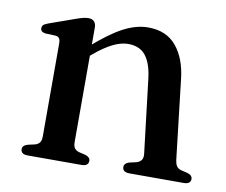

<svg xmlns="http://www.w3.org/2000/svg" viewBox="-60 -554 740 628"><g transform="rotate(10 310.0 -240.5)"><path d="M212.3 -450.5V-69.9Q212.3 -56.2 217.4 -49.4Q222.5 -42.6 232.4 -39.8L254.4 -34.6Q270.3 -29.3 270.3 -17.6Q270.3 0 246.8 0H68.2Q56.6 0 51 -4.6Q45.5 -9.1 45.5 -16.8Q45.5 -23.2 49.7 -27.6Q54 -31.9 62.8 -34.5L86.4 -39.8Q96.3 -42.7 101.4 -49.3Q106.5 -55.9 106.5 -69.6V-379Q106.5 -390.5 102.7 -395.6Q98.9 -400.7 90.1 -401.7L56.3 -403.1Q47.6 -404.5 43.9 -408.1Q40.2 -411.8 40.2 -417.6Q40.2 -424.2 44.4 -428.5Q48.7 -432.8 60.1 -436.8L142.3 -466Q158.2 -471.8 168.3 -474.4Q178.3 -476.9 186.4 -476.9Q199.3 -476.9 205.8 -469.9Q212.3 -462.8 212.3 -450.5ZM197.9 -344.1 178.1 -364.1 200 -383.2Q259.4 -435.8 302.2 -458.3Q345 -480.8 384.8 -480.8Q445.3 -480.8 478.6 -440.7Q511.9 -400.5 519.3 -332.8L549.6 -71.7Q551.3 -57.1 556.2 -49.8Q561 -42.4 571.5 -39.5L592.4 -34.5Q601.2 -31.9 605.5 -27.6Q609.7 -23.2 609.7 -16.8Q609.7 -9.1 604.3 -4.6Q598.9 0 587 0H406.8Q383.3 0 383.3 -17.6Q383.3 -29.3 398.9 -34.6L422.1 -39.8Q432.9 -42.6 438.7 -50Q444.5 -57.4 442.8 -71.7L413.6 -316.6Q407.6 -366.3 387.7 -391.3Q367.8 -416.3 329.7 -416.3Q305.8 -416.3 278.8 -402.9Q251.7 -389.6 219.6 -362.6Z"/></g></svg>

Font: Fraunces
Style: Regular
Weight: 900
Version: Version 1.000;[b76b70a41]